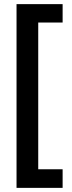

<svg xmlns="http://www.w3.org/2000/svg" viewBox="-20 -745 349 929"><path d="M283 164H60V-725H283V-636H165V74H283Z"/></svg>

Font: Noto Sans Lao UI ExtCond SemBd
Style: Regular
Weight: 600
Width: 2
Designer: Monotype Design Team
Foundry: Monotype Imaging Inc.
Version: Version 2.000; ttfautohint (v1.8.4.7-5d5b)